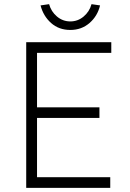

<svg xmlns="http://www.w3.org/2000/svg" viewBox="-20 -903 623 923"><path d="M106 0V-700H515V-649H158V-387H458V-336H158V-51H510V0ZM318 -759Q263 -759 225.5 -792.5Q188 -826 175 -877L216 -883Q226 -847 254 -823.5Q282 -800 318 -800Q354 -800 382 -823.5Q410 -847 420 -883L461 -877Q449 -826 410.5 -792.5Q372 -759 318 -759Z"/></svg>

Font: Readex Pro ExtraLight
Style: Regular
Weight: 200
Designer: Bonnie Shaver-Troup, Thomas Jockin
Foundry: Lexend
Version: Version 1.203; ttfautohint (v1.8.3)